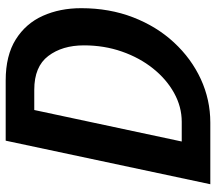

<svg xmlns="http://www.w3.org/2000/svg" viewBox="-63 -715 778 692"><g transform="rotate(-90 326.0 -369.0)"><path d="M8 0 165 -737.5H382Q472 -737.5 529.8 -701.2Q587.5 -665 615 -603.5Q642.5 -542 642.5 -465.5Q642.5 -363.5 609.5 -278.2Q576.5 -193 518.8 -130.8Q461 -68.5 386.8 -34.2Q312.5 0 230 0ZM348.5 -634.5H275.5L162 -103H233Q287 -103 336.8 -130.5Q386.5 -158 425.2 -206.5Q464 -255 486.2 -318.8Q508.5 -382.5 508.5 -455.5Q508.5 -533.5 470.2 -584Q432 -634.5 348.5 -634.5Z"/></g></svg>

Font: Epilogue SemiBold
Style: Italic
Weight: 600
Italic angle: -12°
Designer: Tyler Finck
Foundry: Etcetera Type Co
Version: Version 2.111; ttfautohint (v1.8.3)